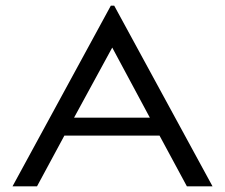

<svg xmlns="http://www.w3.org/2000/svg" viewBox="-20 -654 790 674"><path d="M636 0 540 -178H206L110 0H24L369 -634H381L726 0ZM374 -487 240 -241H506Z"/></svg>

Font: Inconsolata ExtraExpanded
Style: Regular
Weight: 400
Width: 8
Monospace: yes
Designer: Raph Levien, Cyreal, Brenton Simpson
Foundry: Raph Levien, Cyreal, Google
Version: Version 3.000; ttfautohint (v1.8.2.53-6de2)